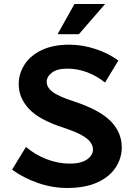

<svg xmlns="http://www.w3.org/2000/svg" viewBox="-20 -923 673 954"><path d="M40 -80 109 -193Q153 -155 210.5 -132.5Q268 -110 327 -110Q382 -110 412 -130.5Q442 -151 442 -180Q442 -198 430 -215.5Q418 -233 387.5 -250.5Q357 -268 300 -287Q175 -327 124 -382Q73 -437 73 -504Q73 -558 102.5 -603Q132 -648 188 -674.5Q244 -701 325 -701Q390 -701 456 -679Q522 -657 568 -622L502 -513Q462 -545 414 -563.5Q366 -582 314 -582Q264 -582 238 -562Q212 -542 212 -516Q212 -489 241 -466.5Q270 -444 348 -419Q477 -376 531 -320Q585 -264 585 -191Q585 -137 554.5 -90.5Q524 -44 463.5 -16.5Q403 11 313 11Q241 11 169.5 -13.5Q98 -38 40 -80ZM266 -753 350 -903H502L372 -753Z"/></svg>

Font: Radio Canada SemiBold
Style: Regular
Weight: 600
Designer: Charles Daoud, Etienne Aubert Bonn, Alexandre Saumier Demers, Jacques Le Bailly
Foundry: Radio-Canada
Version: Version 2.104; ttfautohint (v1.8.4.7-5d5b);gftools[0.9.28.de